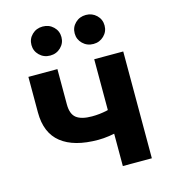

<svg xmlns="http://www.w3.org/2000/svg" viewBox="-112 -841 817 930"><g transform="rotate(-15 296.5 -376.5)"><path d="M307.1 -153.3Q186 -153.3 122.3 -203.9Q58.6 -254.4 58.6 -356.9V-535.6H204.1V-358.4Q204.1 -310.1 229.2 -290.5Q254.4 -271 307.1 -271Q345.2 -271 381.8 -279.1Q418.5 -287.1 460.4 -301.3V-183.6Q442.4 -176.3 416.5 -168.9Q390.6 -161.6 362.1 -157.5Q333.5 -153.3 307.1 -153.3ZM388.7 0V-535.6H534.2V0ZM404.8 -607.9Q373 -607.9 351.3 -629.2Q329.6 -650.4 329.6 -680.7Q329.6 -711.4 351.3 -732.4Q373 -753.4 404.8 -753.4Q436 -753.4 457.8 -732.4Q479.5 -711.4 479.5 -680.7Q479.5 -650.4 457.8 -629.2Q436 -607.9 404.8 -607.9ZM188 -607.9Q156.2 -607.9 134.5 -629.2Q112.8 -650.4 112.8 -680.7Q112.8 -711.4 134.5 -732.4Q156.2 -753.4 188 -753.4Q219.7 -753.4 241.5 -732.4Q263.2 -711.4 263.2 -680.7Q263.2 -650.4 241.5 -629.2Q219.7 -607.9 188 -607.9Z"/></g></svg>

Font: Inter 20pt
Style: Bold
Weight: 700
Version: Version 4.001;git-66647c0bb